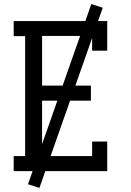

<svg xmlns="http://www.w3.org/2000/svg" viewBox="-20 -838 640 940"><path d="M47 0V-74H103V-661H47V-735H505V-590H431V-662H186V-419H425V-345H186V-74H431V-145H505V0ZM173 82 117 64 427 -818 483 -800Z"/></svg>

Font: Iosevka Etoile
Style: Regular
Weight: 400
Designer: Belleve Invis
Foundry: Belleve Invis
Version: Version 33.2.4